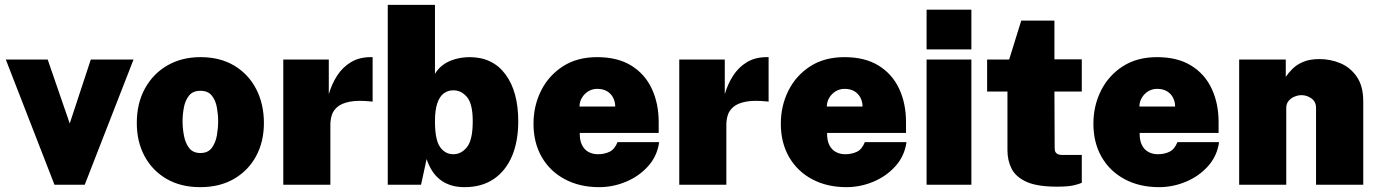

<svg xmlns="http://www.w3.org/2000/svg" viewBox="-20 -763 5696 793"><path d="M205 0 4 -517H177L268 -253L355 -517H531.5L330 0Z M807 10Q727 10 668.2 -24Q609.5 -58 577.2 -117.8Q545 -177.5 545 -255Q545 -336.5 578.8 -397.8Q612.5 -459 671.8 -493Q731 -527 808 -527Q889 -527 947.8 -491.8Q1006.5 -456.5 1038.2 -395Q1070 -333.5 1070 -255Q1070 -178 1037.8 -118.2Q1005.5 -58.5 946.5 -24.2Q887.5 10 807 10ZM808 -131Q839 -131 854.8 -152.2Q870.5 -173.5 875.8 -204Q881 -234.5 881 -262Q881 -290 875.8 -319.2Q870.5 -348.5 854.8 -368.2Q839 -388 808 -388Q776.5 -388 760.8 -368.2Q745 -348.5 739.5 -319.2Q734 -290 734 -262Q734 -234.5 739.5 -204Q745 -173.5 760.8 -152.2Q776.5 -131 808 -131Z M1150 0V-517H1338V-374Q1350 -415.5 1372.2 -450.2Q1394.5 -485 1429 -506Q1463.5 -527 1511.5 -527Q1515 -527 1517 -527Q1519 -527 1519 -527V-343Q1517.5 -343.5 1516.2 -343.5Q1515 -343.5 1512.5 -344Q1458 -349.5 1424.8 -343Q1391.5 -336.5 1374 -321.8Q1356.5 -307 1350.5 -287.8Q1344.5 -268.5 1344.5 -248V0Z M1898.5 10Q1867 10 1842 2Q1817 -6 1797.8 -21Q1778.5 -36 1764.8 -57.5Q1751 -79 1742 -106L1719 0H1581.5V-743H1776.5V-458Q1788.5 -478 1805 -491.2Q1821.5 -504.5 1840.8 -512.2Q1860 -520 1880 -523.5Q1900 -527 1919.5 -527Q2015 -527 2067.8 -455.8Q2120.5 -384.5 2120.5 -262Q2120.5 -179.5 2094.8 -118.5Q2069 -57.5 2019.5 -23.8Q1970 10 1898.5 10ZM1852.5 -126Q1885.5 -126 1909 -155.8Q1932.5 -185.5 1932.5 -262Q1932.5 -334 1909 -362Q1885.5 -390 1852.5 -390Q1830 -390 1812.8 -377.2Q1795.5 -364.5 1786 -336.2Q1776.5 -308 1776.5 -262Q1776.5 -185.5 1797.5 -155.8Q1818.5 -126 1852.5 -126Z M2454.5 10Q2374 10 2312.8 -22.8Q2251.5 -55.5 2217.5 -114.5Q2183.5 -173.5 2183.5 -252Q2183.5 -326 2214.8 -388.5Q2246 -451 2304.8 -489Q2363.5 -527 2446.5 -527Q2531 -527 2587.5 -492Q2644 -457 2672.2 -396.2Q2700.5 -335.5 2700.5 -259V-214H2374.5Q2374 -183 2384 -163.5Q2394 -144 2411.2 -135Q2428.5 -126 2449.5 -126Q2476 -126 2497.2 -136Q2518.5 -146 2530.5 -176H2702.5Q2694.5 -118.5 2657 -76.8Q2619.5 -35 2565.8 -12.5Q2512 10 2454.5 10ZM2373.5 -323H2521Q2521 -342.5 2512.5 -359.2Q2504 -376 2487.5 -386Q2471 -396 2446.5 -396Q2426.5 -396 2410 -386Q2393.5 -376 2383.5 -359.2Q2373.5 -342.5 2373.5 -323Z M2785.5 0V-517H2973.5V-374Q2985.5 -415.5 3007.8 -450.2Q3030 -485 3064.5 -506Q3099 -527 3147 -527Q3150.5 -527 3152.5 -527Q3154.5 -527 3154.5 -527V-343Q3153 -343.5 3151.8 -343.5Q3150.5 -343.5 3148 -344Q3093.5 -349.5 3060.2 -343Q3027 -336.5 3009.5 -321.8Q2992 -307 2986 -287.8Q2980 -268.5 2980 -248V0Z M3476 10Q3395.5 10 3334.2 -22.8Q3273 -55.5 3239 -114.5Q3205 -173.5 3205 -252Q3205 -326 3236.2 -388.5Q3267.5 -451 3326.2 -489Q3385 -527 3468 -527Q3552.5 -527 3609 -492Q3665.5 -457 3693.8 -396.2Q3722 -335.5 3722 -259V-214H3396Q3395.5 -183 3405.5 -163.5Q3415.5 -144 3432.8 -135Q3450 -126 3471 -126Q3497.5 -126 3518.8 -136Q3540 -146 3552 -176H3724Q3716 -118.5 3678.5 -76.8Q3641 -35 3587.2 -12.5Q3533.5 10 3476 10ZM3395 -323H3542.5Q3542.5 -342.5 3534 -359.2Q3525.5 -376 3509 -386Q3492.5 -396 3468 -396Q3448 -396 3431.5 -386Q3415 -376 3405 -359.2Q3395 -342.5 3395 -323Z M3807 0V-517H3992V0ZM3807 -559V-723H3992V-559Z M4345 8Q4263.5 8 4219.2 -12.2Q4175 -32.5 4158 -66.5Q4141 -100.5 4141 -142V-385H4057V-517H4148L4198 -678H4335V-518H4448V-385H4335L4336 -151Q4336 -139.5 4340.2 -133.5Q4344.5 -127.5 4351.5 -125.2Q4358.5 -123 4367 -123H4448V-8Q4437.5 -3 4414.5 2.5Q4391.5 8 4345 8Z M4767 10Q4686.5 10 4625.2 -22.8Q4564 -55.5 4530 -114.5Q4496 -173.5 4496 -252Q4496 -326 4527.2 -388.5Q4558.5 -451 4617.2 -489Q4676 -527 4759 -527Q4843.5 -527 4900 -492Q4956.5 -457 4984.8 -396.2Q5013 -335.5 5013 -259V-214H4687Q4686.5 -183 4696.5 -163.5Q4706.5 -144 4723.8 -135Q4741 -126 4762 -126Q4788.5 -126 4809.8 -136Q4831 -146 4843 -176H5015Q5007 -118.5 4969.5 -76.8Q4932 -35 4878.2 -12.5Q4824.5 10 4767 10ZM4686 -323H4833.5Q4833.5 -342.5 4825 -359.2Q4816.5 -376 4800 -386Q4783.5 -396 4759 -396Q4739 -396 4722.5 -386Q4706 -376 4696 -359.2Q4686 -342.5 4686 -323Z M5098 0V-517H5290.5V-445.5Q5301.5 -462 5318.5 -479Q5335.5 -496 5362.5 -507.5Q5389.5 -519 5430 -519Q5475.5 -519 5516.8 -501.5Q5558 -484 5584.2 -445.5Q5610.5 -407 5610.5 -344V0H5415.5V-317.5Q5415.5 -343 5396.5 -356.5Q5377.5 -370 5355.5 -370Q5341.5 -370 5326.8 -364Q5312 -358 5302.2 -346.2Q5292.5 -334.5 5292.5 -317.5V0Z"/></svg>

Font: Public Sans Thin Black
Style: Regular
Weight: 900
Version: Version 2.001